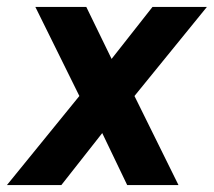

<svg xmlns="http://www.w3.org/2000/svg" viewBox="-35 -534 617 554"><path d="M-15 0H142L260 -150L332 0H480L353 -257L562 -514H405L287 -364L214 -514H67L194 -257Z"/></svg>

Font: Arthouse Owned
Style: Bold Italic
Weight: 700
Italic angle: -10°
Designer: Jeremy Tribby
Foundry: Tribby Type
Version: Version 1.000;PS 001.000;hotconv 1.0.88;makeotf.lib2.5.64775